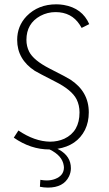

<svg xmlns="http://www.w3.org/2000/svg" viewBox="-20 -686 503 890"><path d="M202.1 183.6Q274.4 183.6 299.8 131.8Q308.6 113.3 308.6 93.8Q308.6 38.1 253.9 7.8Q250 5.9 246.1 3.9Q336.9 -10.7 374 -84Q391.6 -120.1 391.6 -165Q391.6 -261.7 305.7 -317.4Q291 -327.1 210 -368.2Q135.7 -406.2 115.2 -446.3Q102.5 -471.7 102.5 -501Q102.5 -577.1 167 -612.3Q200.2 -629.9 237.3 -629.9Q311.5 -629.9 349.6 -571.3Q354.5 -563.5 358.4 -556.6L393.6 -574.2Q361.3 -648.4 275.4 -663.1Q257.8 -666 241.2 -666Q157.2 -666 103.5 -611.3Q59.6 -565.4 59.6 -501Q59.6 -411.1 141.6 -357.4Q154.3 -349.6 236.3 -307.6Q312.5 -269.5 335 -225.6Q348.6 -198.2 348.6 -165Q348.6 -76.2 278.3 -43Q248 -29.3 211.9 -29.3Q140.6 -30.3 65.4 -81.1L43.9 -47.9Q122.1 6.8 209 6.8H210Q268.6 35.2 275.4 81.1Q276.4 85.9 276.4 89.8Q276.4 127.9 235.4 143.6Q217.8 150.4 196.3 150.4Q182.6 150.4 167 147.5L165 179.7Q183.6 183.6 202.1 183.6Z"/></svg>

Font: Yaldevi Colombo ExtraLight
Style: Regular
Weight: 275
Designer: Sol Matas, Denzil Rajitha, Kosala Senevirathne and Pathum Egodawatta
Foundry: Mooniak
Version: Version 1.020 ; ttfautohint (v1.6)